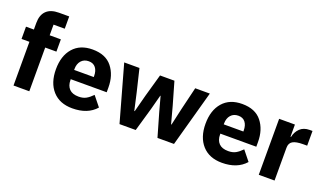

<svg xmlns="http://www.w3.org/2000/svg" viewBox="-72 -1210 2874 1692"><g transform="rotate(20 1365.0 -364.0)"><path d="M95 0V-410H21V-525H95V-587Q95 -662 135 -701Q175 -740 252 -740H348V-625H243V-525H348V-410H243V0Z M649 12Q530 12 463.5 -62Q397 -136 397 -263Q397 -389 461.5 -463Q526 -537 643 -537Q766 -537 826.5 -461Q887 -385 887 -269V-225H550V-217Q550 -164 579 -134Q608 -104 666 -104Q708 -104 736.5 -120Q765 -136 795 -167L869 -75Q793 12 649 12ZM550 -312H734V-321Q734 -370 711.5 -399Q689 -428 646 -428Q602 -428 576 -398.5Q550 -369 550 -320Z M1089 0 942 -525H1085L1136 -313L1172 -153H1176L1218 -313L1278 -525H1413L1474 -313L1517 -153H1521L1557 -313L1608 -525H1745L1600 0H1445L1381 -222L1344 -358H1341L1305 -222L1241 0Z M2052 12Q1933 12 1866.5 -62Q1800 -136 1800 -263Q1800 -389 1864.5 -463Q1929 -537 2046 -537Q2169 -537 2229.5 -461Q2290 -385 2290 -269V-225H1953V-217Q1953 -164 1982 -134Q2011 -104 2069 -104Q2111 -104 2139.5 -120Q2168 -136 2198 -167L2272 -75Q2196 12 2052 12ZM1953 -312H2137V-321Q2137 -370 2114.5 -399Q2092 -428 2049 -428Q2005 -428 1979 -398.5Q1953 -369 1953 -320Z M2395 0V-525H2543V-411H2548Q2558 -460 2591.5 -492.5Q2625 -525 2682 -525H2708V-387H2671Q2604 -387 2573.5 -369Q2543 -351 2543 -307V0Z"/></g></svg>

Font: Anuphan
Style: Bold
Weight: 700
Designer: Mike Abbink, Paul van der Laan, Pieter van Rosmalen, Mint Tantisuwanna
Foundry: Bold Monday; Cadson Demak
Version: Version 3.002;hotconv 1.0.109;makeotfexe 2.5.65596